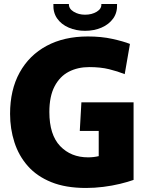

<svg xmlns="http://www.w3.org/2000/svg" viewBox="-20 -921 732 953"><path d="M407 12Q306 12 234.5 -17Q163 -46 118 -97Q73 -148 51.5 -215Q30 -282 30 -356Q30 -475 77.5 -561Q125 -647 211.5 -693.5Q298 -740 416 -740Q483 -740 537.5 -728Q592 -716 625 -703L599 -553Q564 -567 521.5 -577.5Q479 -588 423 -588Q366 -588 321.5 -565Q277 -542 251 -492.5Q225 -443 225 -365Q225 -252 278.5 -196Q332 -140 417 -140Q445 -140 470 -146V-271H376L384 -413H643V-28Q615 -18 576 -8.5Q537 1 493 6.5Q449 12 407 12ZM402 -768Q358 -768 321 -784Q284 -800 263.5 -829.5Q243 -859 245 -901H322Q321 -878 345.5 -863Q370 -848 402 -848Q436 -848 460.5 -863Q485 -878 483 -901H561Q563 -859 542 -829.5Q521 -800 484 -784Q447 -768 402 -768Z"/></svg>

Font: Murecho ExtraBold
Style: Regular
Weight: 800
Designer: Neil Summerour
Foundry: Positype
Version: Version 1.010; ttfautohint (v1.8.3)